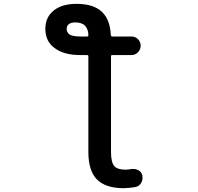

<svg xmlns="http://www.w3.org/2000/svg" viewBox="-20 -784 1040 1011"><path d="M631.8 207Q537.1 207 491.2 161.6Q445.3 116.2 445.3 15.6V-487.3Q445.3 -494.1 438.5 -494.1H402.3Q316.4 -494.1 268.6 -530.3Q218.8 -565.4 218.8 -631.8Q218.8 -693.4 262.7 -728.5Q305.7 -763.7 382.8 -763.7Q473.6 -763.7 517.6 -720.7Q559.6 -680.7 563.5 -599.6Q564.5 -591.8 571.3 -591.8H671.9Q692.4 -591.8 706.5 -577.6Q720.7 -563.5 720.7 -543.5Q720.7 -523.4 706.5 -508.8Q692.4 -494.1 671.9 -494.1H571.3Q564.5 -494.1 564.5 -487.3V15.6Q564.5 69.3 581.1 89.8Q597.7 109.4 641.6 109.4Q654.3 109.4 668.9 106.4Q675.8 105.5 681.6 105.5Q694.3 105.5 707 111.3Q724.6 120.1 729.5 139.6Q730.5 146.5 730.5 152.3Q730.5 166 723.6 178.7Q712.9 197.3 691.4 201.2Q662.1 206.1 631.8 207ZM376 -666Q353.5 -666 341.8 -656.2Q331.1 -647.5 331.1 -631.8Q331.1 -625 332.5 -620.6Q334 -616.2 339.8 -608.4Q345.7 -600.6 361.3 -596.2Q377 -591.8 402.3 -591.8H438.5Q445.3 -591.8 445.3 -597.7Q445.3 -628.9 428.7 -647.5Q412.1 -666 376 -666Z"/></svg>

Font: Rounded Mgen+ 2m medium
Style: Regular
Weight: 500
Designer: [Source Han Sans]
Ryoko NISHIZUKA  (kana & ideographs); Paul D. Hunt (Latin, Greek & Cyrillic); Wenlong ZHANG  (bopomofo
Version: Version 1.059.20150602